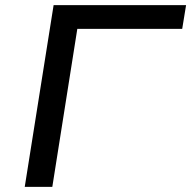

<svg xmlns="http://www.w3.org/2000/svg" viewBox="-20 -725 742 745"><path d="M76 0 188 -705H702L687 -613H280L183 0Z"/></svg>

Font: Nunito Sans 7pt SemiExpanded Medium
Style: Italic
Weight: 500
Width: 6
Italic angle: -9°
Designer: Vernon Adams
Foundry: Vernon Adams
Version: Version 3.101;gftools[0.9.27]